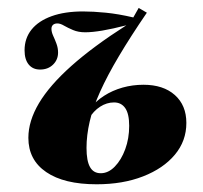

<svg xmlns="http://www.w3.org/2000/svg" viewBox="-20 -459 519 490"><path d="M226.6 11.3Q143.5 11.3 98 -19.8Q52.4 -50.8 52.4 -107.3Q52.4 -150 79.4 -195.6Q106.5 -241.1 162.1 -290.7Q217.7 -340.3 302.4 -394.4Q267.7 -385.5 241.5 -381Q215.3 -376.6 197.6 -376.6Q179.8 -376.6 166.5 -382.3Q153.2 -387.9 143.5 -393.5Q133.9 -399.2 126.6 -399.2Q119.4 -399.2 115.3 -395.6Q111.3 -391.9 111.3 -385.5Q111.3 -377.4 115.7 -367.7Q120.2 -358.1 124.2 -347.2Q128.2 -336.3 128.2 -325Q128.2 -306.5 115.3 -294Q102.4 -281.5 82.3 -281.5Q63.7 -281.5 53.2 -294.4Q42.7 -307.3 42.7 -330.6Q42.7 -361.3 60.5 -383.5Q78.2 -405.6 111.7 -417.7Q145.2 -429.8 191.9 -429.8Q217.7 -429.8 250 -426.6Q282.3 -423.4 320.2 -414.5L333.9 -438.7L354.8 -426.6Q312.9 -365.3 283.5 -315.7Q254 -266.1 235.5 -225Q216.9 -183.9 208.9 -148.8Q200.8 -113.7 200.8 -81.5Q200.8 -48.4 209.7 -32.7Q218.5 -16.9 237.1 -16.9Q256.5 -16.9 273 -33.9Q289.5 -50.8 299.6 -78.2Q309.7 -105.6 309.7 -137.9Q309.7 -168.5 299.6 -183.1Q289.5 -197.6 271 -197.6Q252.4 -197.6 235.5 -186.7Q218.5 -175.8 206.5 -155.6L209.7 -181.5Q224.2 -200.8 245.6 -214.5Q266.9 -228.2 292.7 -235.5Q318.5 -242.7 346 -242.7Q396.8 -242.7 426.2 -216.5Q455.6 -190.3 455.6 -145.2Q455.6 -99.2 426.2 -64.1Q396.8 -29 345.2 -8.9Q293.5 11.3 226.6 11.3Z"/></svg>

Font: Playfair 5pt SemiExpanded Light Black
Style: Italic
Weight: 900
Italic angle: -15.6°
Version: Version 2.001;gftools[0.9.30]